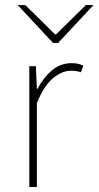

<svg xmlns="http://www.w3.org/2000/svg" viewBox="-20 -740 390 760"><path d="M96 0V-478H122L126 -388H128Q151 -432 185 -461Q219 -490 264 -490Q276 -490 287 -488Q298 -486 310 -480L300 -454Q291 -457 282.5 -458.5Q274 -460 260 -460Q227 -460 191 -431.5Q155 -403 126 -332V0ZM190 -570 50 -720H80L198 -604H202L320 -720H350L210 -570Z"/></svg>

Font: Mada ExtraLight
Style: Regular
Weight: 250
Designer: Khaled Hosny
Version: Version 1.5